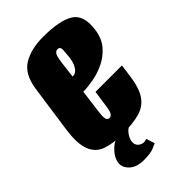

<svg xmlns="http://www.w3.org/2000/svg" viewBox="-203 -571 791 791"><g transform="rotate(-45 192.5 -175.5)"><path d="M157 13Q104 13 66.5 0Q29 -13 13.5 -51Q-2 -89 8 -163L38 -373Q49 -447 94.5 -474.5Q140 -502 210 -502Q308 -502 351 -474.5Q394 -447 383 -370Q377 -326 352.5 -297.5Q328 -269 294.5 -253Q261 -237 227 -231Q193 -225 168 -225L154 -117Q151 -92 154.5 -82Q158 -72 168 -72Q176 -72 182 -79.5Q188 -87 192 -112L203 -189H357L350 -137Q342 -74 320 -41.5Q298 -9 258.5 2Q219 13 157 13ZM181 -300Q185 -300 191.5 -301.5Q198 -303 205 -309.5Q212 -316 218.5 -330Q225 -344 228 -369Q230 -386 231 -405Q232 -424 217 -424Q206 -424 199.5 -413Q193 -402 188 -358ZM146 151Q103 151 81 129.5Q59 108 63 83Q67 55 95 28.5Q123 2 165 -2L223 0Q195 7 180.5 25.5Q166 44 164 61Q162 79 173 89Q184 99 196 99Q203 99 207.5 97.5Q212 96 214 96L226 133Q220 136 202 143.5Q184 151 146 151Z"/></g></svg>

Font: Alumni Sans Thin Black
Style: Italic
Weight: 900
Italic angle: -8°
Version: Version 1.016